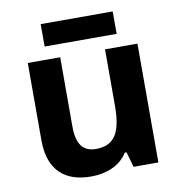

<svg xmlns="http://www.w3.org/2000/svg" viewBox="-81 -877 818 869"><g transform="rotate(-10 328.5 -442.5)"><path d="M494 -802H163V-699H494ZM579 -639H430V-382C430 -266 403 -202 312 -202C251 -202 224 -242 224 -320V-639H75V-283C75 -143 152 -83 269 -83C337 -83 402 -107 437 -163H445L465 -93H579Z"/></g></svg>

Font: Noto Sans Telugu UI
Style: Bold
Weight: 700
Designer: Jelle Bosma - Monotype Design Team
Foundry: Monotype Imaging Inc.
Version: Version 2.005